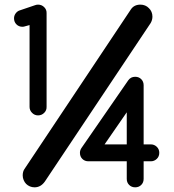

<svg xmlns="http://www.w3.org/2000/svg" viewBox="-20 -801 743 821"><path d="M357.9 -111.3Q342.3 -111.3 332 -121.6Q321.8 -131.8 321.8 -147.5Q321.8 -158.7 328.6 -168.5L528.3 -457.5Q539.1 -472.7 558.1 -472.7Q573.7 -472.7 584 -462.4Q594.2 -452.1 594.2 -436.5V-183.6H625Q639.6 -183.6 650.4 -173.3Q661.1 -163.1 661.1 -147.5Q661.1 -131.8 650.4 -121.6Q639.6 -111.3 625 -111.3H594.2V-36.1Q594.2 -20.5 584 -10.3Q573.7 0 558.1 0Q542.5 0 532.2 -10.3Q522 -20.5 522 -36.1V-111.3ZM522 -183.6V-320.8L427.2 -183.6ZM179.2 -343.8Q179.7 -329.1 168.9 -318.4Q158.2 -307.6 142.6 -307.6Q127.9 -307.6 117.2 -318.4Q106.4 -329.1 106.4 -343.8V-693.8L88.9 -689Q82 -686.5 76.2 -686.5Q60.5 -686.5 50.3 -696.8Q40 -707 40 -722.7Q40 -733.4 45.9 -742.2Q51.8 -751 61 -755.4L129.9 -778.8Q136.2 -781.2 142.6 -781.2Q158.2 -781.2 168.9 -770.5Q179.7 -759.8 179.2 -745.1ZM580.6 -781.2Q591.3 -781.2 600.6 -777.3Q609.9 -773.4 616.7 -766.1Q624 -759.3 627.9 -750Q631.8 -740.7 631.8 -730Q631.8 -715.3 624 -702.1L171.9 -24.9Q154.3 0 127.9 0Q117.2 0 107.9 -3.9Q98.6 -7.8 91.8 -14.6Q85 -21.5 81.1 -31.2Q77.1 -40.5 77.1 -50.8Q77.1 -67.4 84.5 -78.1L539.6 -760.7Q553.2 -781.2 580.6 -781.2Z"/></svg>

Font: Comfortaa
Style: Bold
Weight: 700
Designer: Johan Aakerlund
Foundry: Johan Aakerlund
Version: Version 2.001; ttfautohint (v1.4.1)